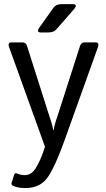

<svg xmlns="http://www.w3.org/2000/svg" viewBox="-20 -721 523 944"><path d="M180.7 -561.5Q156.2 -561.5 174.8 -587.4L242.7 -682.6Q255.4 -700.7 282.2 -700.7H336.4Q365.2 -700.7 343.3 -675.3L256.3 -575.7Q244.1 -561.5 216.8 -561.5ZM24.9 -488.8Q16.1 -512.7 38.1 -512.7H91.3Q107.4 -512.7 113.3 -493.7L215.8 -171.4Q220.2 -158.2 229.2 -130.1Q238.3 -102.1 242.2 -80.1H243.2Q247.1 -102.1 252.7 -119.9Q258.3 -137.7 269.5 -171.4L373 -493.7Q379.4 -512.7 395 -512.7H448.2Q470.2 -512.7 461.4 -488.8L296.9 -29.8Q250.5 99.6 213.9 151.6Q177.2 203.6 104.5 203.6Q66.4 203.6 43.9 192.4Q33.7 187.5 37.1 177.2L49.8 137.7Q53.2 127.4 63 131.8Q83 140.1 101.6 140.1Q135.7 140.1 157.2 103.3Q178.7 66.4 191.4 29.3L201.2 0.5Z"/></svg>

Font: Istok
Style: Regular
Weight: 500
Designer: Andrey V. Panov
Foundry: Andrey V. Panov
Version: Version 1.0.3